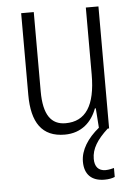

<svg xmlns="http://www.w3.org/2000/svg" viewBox="-54 -573 588 834"><g transform="rotate(-5 240.5 -156.0)"><path d="M329 126C329 82 353 44 401 0H407V-532H352V-240C352 -104 308 -39 221 -39C158 -39 125 -84 125 -186V-532H70V-176C70 -55 114 10 213 10C287 10 332 -35 353 -92H357L363 -7C313 34 281 83 281 134C281 190 312 220 368 220C386 220 402 217 413 212V173C405 175 391 179 376 179C345 179 329 160 329 126Z"/></g></svg>

Font: Noto Sans Thai Cond Light
Style: Regular
Weight: 300
Width: 3
Designer: Monotype Design Team
Foundry: Monotype Imaging Inc.
Version: Version 2.002